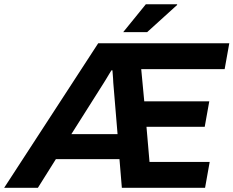

<svg xmlns="http://www.w3.org/2000/svg" viewBox="-69 -892 1109 912"><path d="M-49.2 0 397.4 -686.4H1020.1L998.1 -563.7H601.8L616.2 -410.8H925.1L903.4 -289.6H626.8L641.2 -122.7H927L905.1 0H509.8L498.5 -136.1H196.4L111 0ZM270 -254.9H489.4L469.1 -499Q469.1 -508.8 468.1 -518.8Q467.1 -528.8 466.6 -538.6Q466.1 -548.3 465.1 -557.8H460.3Q454.7 -548.3 448.5 -538.7Q442.3 -529 436.7 -519Q431 -509 424.4 -499ZM516.3 -739.5 623.7 -871.7H772.2L772.4 -868.5L630.1 -739.5Z"/></svg>

Font: Archivo Variable SemiBold
Style: Italic
Weight: 600
Italic angle: -10°
Designer: Hector Gatti
Foundry: Omnibus-Type
Version: Version 2.001